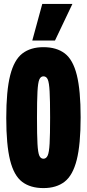

<svg xmlns="http://www.w3.org/2000/svg" viewBox="-20 -951 444 981"><path d="M202 10Q135 10 93 -22Q51 -54 31.5 -132.5Q12 -211 12 -348Q12 -487 32 -566Q52 -645 94 -677.5Q136 -710 202 -710Q269 -710 311 -678Q353 -646 372.5 -567.5Q392 -489 392 -352Q392 -213 372 -134Q352 -55 310 -22.5Q268 10 202 10ZM202 -140Q216 -140 223.5 -156Q231 -172 233.5 -217.5Q236 -263 236 -351Q236 -439 233.5 -484Q231 -529 224 -545Q217 -561 202 -561Q188 -561 181 -545Q174 -529 171.5 -483Q169 -437 169 -349Q169 -261 171.5 -216Q174 -171 181 -155.5Q188 -140 202 -140ZM145 -744 196 -931H350L261 -744Z"/></svg>

Font: Georama ExtraCondensed ExtraBold
Style: Regular
Weight: 800
Width: 2
Designer: Jean-Baptiste Levee
Foundry: Production Type
Version: Version 1.000